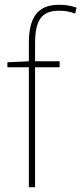

<svg xmlns="http://www.w3.org/2000/svg" viewBox="-20 -785 341 805"><path d="M230 -503V-528H127V-601C127 -701 154 -740 228 -740C249 -740 274 -737 295 -728L301 -753C280 -760 258 -765 228 -765C136 -765 101 -710 101 -604V-528L11 -524V-503H101V0H127V-503Z"/></svg>

Font: Noto Sans Thai Looped SemiCondensed Thin
Style: Regular
Weight: 100
Width: 4
Designer: Sasikarn Vongin, Ben Mitchell
Foundry: The Fontpad Ltd
Version: Version 1.001